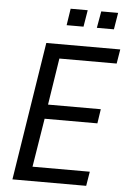

<svg xmlns="http://www.w3.org/2000/svg" viewBox="-59 -932 649 975"><g transform="rotate(5 265.0 -444.5)"><path d="M42 0 153 -705H530L518 -632H226L189 -394H458L447 -321H178L138 -73H430L418 0ZM402 -804 417 -889H503L489 -804ZM248 -804 261 -889H348L334 -804Z"/></g></svg>

Font: Nunito Sans 10pt Condensed Medium
Style: Italic
Weight: 500
Width: 3
Italic angle: -9°
Designer: Vernon Adams
Foundry: Vernon Adams
Version: Version 3.101;gftools[0.9.27]